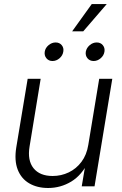

<svg xmlns="http://www.w3.org/2000/svg" viewBox="-20 -917 602 945"><path d="M216.8 8.3Q163.1 8.3 123.8 -14.6Q84.5 -37.6 67.1 -82.3Q49.8 -127 60.1 -191.4L116.2 -529.3H180.2L125.5 -195.8Q114.3 -127.4 145 -89.1Q175.8 -50.8 239.3 -50.8Q281.2 -50.8 318.4 -68.6Q355.5 -86.4 381.1 -120.6Q406.7 -154.8 414.6 -204.1L468.3 -529.3H532.7L445.3 0H382.3L403.3 -124.5H417Q383.3 -55.2 330.8 -23.4Q278.3 8.3 216.8 8.3ZM440.9 -616.7Q421.9 -616.7 410.6 -630.1Q399.4 -643.6 402.3 -662.6Q405.8 -681.2 421.4 -694.6Q437 -708 456.1 -708Q475.1 -708 486.1 -694.6Q497.1 -681.2 494.1 -662.6Q491.2 -643.6 475.3 -630.1Q459.5 -616.7 440.9 -616.7ZM238.3 -616.7Q219.7 -616.7 208.5 -630.1Q197.3 -643.6 200.2 -662.6Q203.1 -681.2 219 -694.6Q234.9 -708 253.9 -708Q272.9 -708 283.9 -694.6Q294.9 -681.2 291.5 -662.6Q288.6 -643.6 272.9 -630.1Q257.3 -616.7 238.3 -616.7ZM335 -762.7 431.6 -897H505.4L389.6 -762.7Z"/></svg>

Font: Inter 24pt Light
Style: Italic
Weight: 300
Italic angle: -9.3988°
Designer: Rasmus Andersson
Foundry: rsms
Version: Version 4.001;git-66647c0bb